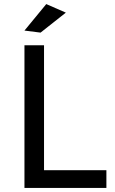

<svg xmlns="http://www.w3.org/2000/svg" viewBox="-20 -922 564 942"><path d="M100 -700H196V-87H502V0H100ZM207 -902 303 -860 179 -762 100 -772Z"/></svg>

Font: Montserrat arm2
Style: Regular
Weight: 400
Designer: Julieta Ulanovsky
Foundry: Julieta Ulanovsky
Version: Version 6.000